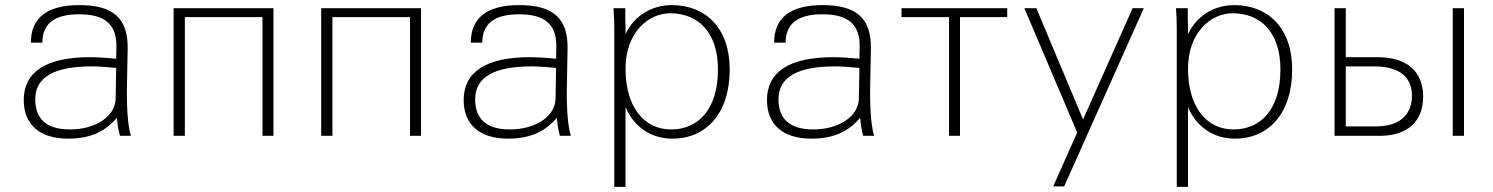

<svg xmlns="http://www.w3.org/2000/svg" viewBox="-20 -532 5847 752"><path d="M433 -148C433 -76 354 -25 254 -25C164 -25 118 -65 118 -143C118 -231 194 -272 340 -272C367 -272 401 -269 435 -266ZM73 -140C73 -47 132 11 247 11C333 11 392 -16 438 -71C440 -46 443 -24 450 0H493C483 -29 476 -93 477 -182L480 -341C482 -461 423 -512 291 -512C164 -512 101 -462 101 -365H146C146 -439 193 -476 290 -476C392 -476 437 -436 436 -349L435 -302C407 -305 364 -308 332 -308C158 -308 73 -249 73 -140Z M704 0V-465H1008V0H1051V-500H660V0Z M1282 0V-465H1586V0H1629V-500H1238V0Z M2156 -148C2156 -76 2077 -25 1977 -25C1887 -25 1841 -65 1841 -143C1841 -231 1917 -272 2063 -272C2090 -272 2124 -269 2158 -266ZM1796 -140C1796 -47 1855 11 1970 11C2056 11 2115 -16 2161 -71C2163 -46 2166 -24 2173 0H2216C2206 -29 2199 -93 2200 -182L2203 -341C2205 -461 2146 -512 2014 -512C1887 -512 1824 -462 1824 -365H1869C1869 -439 1916 -476 2013 -476C2115 -476 2160 -436 2159 -349L2158 -302C2130 -305 2087 -308 2055 -308C1881 -308 1796 -249 1796 -140Z M2430 -262C2430 -407 2521 -480 2605 -480C2715 -480 2792 -405 2792 -260C2792 -105 2716 -25 2608 -25C2500 -25 2430 -117 2430 -262ZM2430 -112C2464 -34 2530 11 2614 11C2745 11 2838 -87 2838 -260C2838 -423 2743 -512 2611 -512C2533 -512 2463 -470 2430 -398V-421C2429 -437 2429 -487 2429 -500H2383C2385 -474 2386 -447 2386 -421V200H2430Z M3344 -148C3344 -76 3265 -25 3165 -25C3075 -25 3029 -65 3029 -143C3029 -231 3105 -272 3251 -272C3278 -272 3312 -269 3346 -266ZM2984 -140C2984 -47 3043 11 3158 11C3244 11 3303 -16 3349 -71C3351 -46 3354 -24 3361 0H3404C3394 -29 3387 -93 3388 -182L3391 -341C3393 -461 3334 -512 3202 -512C3075 -512 3012 -462 3012 -365H3057C3057 -439 3104 -476 3201 -476C3303 -476 3348 -436 3347 -349L3346 -302C3318 -305 3275 -308 3243 -308C3069 -308 2984 -249 2984 -140Z M3697 0H3740V-465H3925V-500H3511V-465H3697Z M4039 -500H3992L4199 -13L4105 198H4148L4460 -500H4416L4222 -64Z M4633 -262C4633 -407 4724 -480 4808 -480C4918 -480 4995 -405 4995 -260C4995 -105 4919 -25 4811 -25C4703 -25 4633 -117 4633 -262ZM4633 -112C4667 -34 4733 11 4817 11C4948 11 5041 -87 5041 -260C5041 -423 4946 -512 4814 -512C4736 -512 4666 -470 4633 -398V-421C4632 -437 4632 -487 4632 -500H4586C4588 -474 4589 -447 4589 -421V200H4633Z M5362 -272C5459 -272 5510 -232 5510 -157C5510 -80 5459 -37 5370 -37H5251V-272ZM5384 0C5493 0 5554 -57 5554 -153C5554 -253 5490 -308 5375 -308H5251V-500H5207V0ZM5714 -500H5670V0H5714Z"/></svg>

Font: Perun ExtraLight
Style: Regular
Weight: 200
Foundry: Copyright (c) Stefan Peev, Context Ltd, 2016
Version: Version 1.089